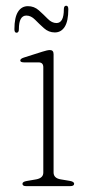

<svg xmlns="http://www.w3.org/2000/svg" viewBox="-20 -634 315 654"><path d="M162.5 -449.5V-46.5Q162.5 -27 187 -23L217 -18Q232.5 -15.5 232.5 -8Q232.5 0 219 0H69Q56.5 0 56.5 -8Q56.5 -15 71 -17.5L103 -23Q127.5 -27.5 127.5 -46V-405Q127.5 -421.5 111.5 -421.5H62.5Q49 -421.5 49 -428Q49 -434 61.5 -438L124.5 -458Q141.5 -463.5 150 -463.5Q162.5 -463.5 162.5 -449.5ZM166.7 -523.5Q145.9 -523.5 129.7 -538Q113.5 -552.5 99.5 -566.8Q85.5 -581 69.9 -581Q44.3 -581 44.3 -534.5Q44.3 -522.5 36.3 -522.5Q29.1 -522.5 29.1 -534.5Q29.1 -574.5 41.3 -593.8Q53.5 -613 75.1 -613Q96.3 -613 112.3 -598.8Q128.3 -584.5 142.5 -570Q156.7 -555.5 172.3 -555.5Q197.5 -555.5 197.5 -602.5Q197.5 -614.5 205.5 -614.5Q212.7 -614.5 212.7 -602.5Q212.7 -562 200.5 -542.8Q188.3 -523.5 166.7 -523.5Z"/></svg>

Font: Fraunces 9pt Thin
Style: Regular
Weight: 100
Version: Version 1.000;[b76b70a41]